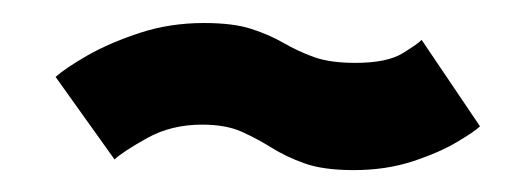

<svg xmlns="http://www.w3.org/2000/svg" viewBox="-20 -432 460 171"><path d="M295 -280.5Q323.5 -280.5 347.2 -288.2Q371 -296 387 -305.5Q403 -315 407.5 -319.5L355.5 -396.5Q353 -393.5 339 -384.8Q325 -376 296.5 -376Q274 -376 259.5 -381.2Q245 -386.5 232.5 -393.8Q220 -401 204 -406.2Q188 -411.5 161.5 -411.5Q131.5 -411.5 104.8 -402.8Q78 -394 58.2 -382.8Q38.5 -371.5 29.5 -363.5L82 -290Q89.5 -297 111 -309Q132.5 -321 160 -321Q181 -321 195 -314.8Q209 -308.5 221.8 -300.5Q234.5 -292.5 251.2 -286.5Q268 -280.5 295 -280.5Z"/></svg>

Font: Anybody UltraCondensed Thin SemiBold
Style: Italic
Weight: 600
Italic angle: -10°
Version: Version 1.111